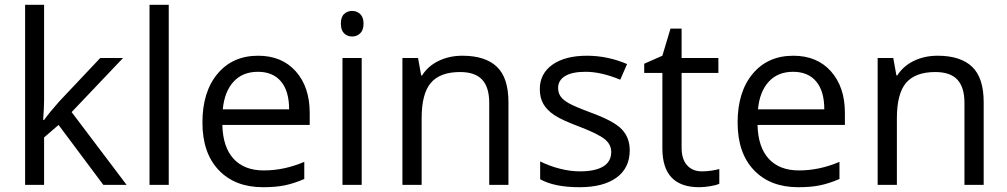

<svg xmlns="http://www.w3.org/2000/svg" viewBox="-20 -780 4250 810"><path d="M166 -273.9Q187 -303.7 230 -352.1L402.8 -535.2H499L282.2 -307.1L514.2 0H416L227.1 -252.9L166 -200.2V0H85.9V-759.8H166V-356.9Q166 -330.1 162.1 -273.9Z M691.9 0H610.8V-759.8H691.9Z M1089.8 9.8Q971.2 9.8 902.6 -62.5Q834 -134.8 834 -263.2Q834 -392.6 897.7 -468.8Q961.4 -544.9 1068.8 -544.9Q1169.4 -544.9 1228 -478.8Q1286.6 -412.6 1286.6 -304.2V-252.9H918Q920.4 -158.7 965.6 -109.9Q1010.7 -61 1092.8 -61Q1179.2 -61 1263.7 -97.2V-24.9Q1220.7 -6.3 1182.4 1.7Q1144 9.8 1089.8 9.8ZM1067.9 -477.1Q1003.4 -477.1 965.1 -435.1Q926.8 -393.1 919.9 -318.8H1199.7Q1199.7 -395.5 1165.5 -436.3Q1131.3 -477.1 1067.9 -477.1Z M1505.9 0H1424.8V-535.2H1505.9ZM1418 -680.2Q1418 -708 1431.6 -720.9Q1445.3 -733.9 1465.8 -733.9Q1485.4 -733.9 1499.5 -720.7Q1513.7 -707.5 1513.7 -680.2Q1513.7 -652.8 1499.5 -639.4Q1485.4 -626 1465.8 -626Q1445.3 -626 1431.6 -639.4Q1418 -652.8 1418 -680.2Z M2043.9 0V-346.2Q2043.9 -411.6 2014.2 -443.8Q1984.4 -476.1 1920.9 -476.1Q1836.9 -476.1 1797.9 -430.7Q1758.8 -385.3 1758.8 -280.8V0H1677.7V-535.2H1743.7L1756.8 -461.9H1760.7Q1785.6 -501.5 1830.6 -523.2Q1875.5 -544.9 1930.7 -544.9Q2027.3 -544.9 2076.2 -498.3Q2125 -451.7 2125 -349.1V0Z M2636.7 -146Q2636.7 -71.3 2581.1 -30.8Q2525.4 9.8 2424.8 9.8Q2318.4 9.8 2258.8 -23.9V-99.1Q2297.4 -79.6 2341.6 -68.4Q2385.7 -57.1 2426.8 -57.1Q2490.2 -57.1 2524.4 -77.4Q2558.6 -97.7 2558.6 -139.2Q2558.6 -170.4 2531.5 -192.6Q2504.4 -214.8 2425.8 -245.1Q2351.1 -272.9 2319.6 -293.7Q2288.1 -314.5 2272.7 -340.8Q2257.3 -367.2 2257.3 -403.8Q2257.3 -469.2 2310.5 -507.1Q2363.8 -544.9 2456.5 -544.9Q2543 -544.9 2625.5 -509.8L2596.7 -443.8Q2516.1 -477.1 2450.7 -477.1Q2393.1 -477.1 2363.8 -459Q2334.5 -440.9 2334.5 -409.2Q2334.5 -387.7 2345.5 -372.6Q2356.4 -357.4 2380.9 -343.8Q2405.3 -330.1 2474.6 -304.2Q2569.8 -269.5 2603.3 -234.4Q2636.7 -199.2 2636.7 -146Z M2941.4 -57.1Q2962.9 -57.1 2982.9 -60.3Q3002.9 -63.5 3014.6 -66.9V-4.9Q3001.5 1.5 2975.8 5.6Q2950.2 9.8 2929.7 9.8Q2774.4 9.8 2774.4 -153.8V-472.2H2697.8V-511.2L2774.4 -544.9L2808.6 -659.2H2855.5V-535.2H3010.7V-472.2H2855.5V-157.2Q2855.5 -108.9 2878.4 -83Q2901.4 -57.1 2941.4 -57.1Z M3347.7 9.8Q3229 9.8 3160.4 -62.5Q3091.8 -134.8 3091.8 -263.2Q3091.8 -392.6 3155.5 -468.8Q3219.2 -544.9 3326.7 -544.9Q3427.2 -544.9 3485.8 -478.8Q3544.4 -412.6 3544.4 -304.2V-252.9H3175.8Q3178.2 -158.7 3223.4 -109.9Q3268.6 -61 3350.6 -61Q3437 -61 3521.5 -97.2V-24.9Q3478.5 -6.3 3440.2 1.7Q3401.9 9.8 3347.7 9.8ZM3325.7 -477.1Q3261.2 -477.1 3222.9 -435.1Q3184.6 -393.1 3177.7 -318.8H3457.5Q3457.5 -395.5 3423.3 -436.3Q3389.2 -477.1 3325.7 -477.1Z M4048.8 0V-346.2Q4048.8 -411.6 4019 -443.8Q3989.3 -476.1 3925.8 -476.1Q3841.8 -476.1 3802.7 -430.7Q3763.7 -385.3 3763.7 -280.8V0H3682.6V-535.2H3748.5L3761.7 -461.9H3765.6Q3790.5 -501.5 3835.4 -523.2Q3880.4 -544.9 3935.5 -544.9Q4032.2 -544.9 4081.1 -498.3Q4129.9 -451.7 4129.9 -349.1V0Z"/></svg>

Font: f01333215
Style: Regular
Weight: 400
Foundry: Ascender Corporation
Version: Version 1.10